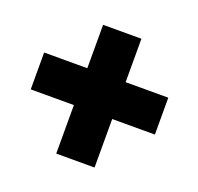

<svg xmlns="http://www.w3.org/2000/svg" viewBox="-99 -696 766 744"><g transform="rotate(20 283.5 -323.5)"><path d="M27 -258H205V-58H363V-258H539V-410H363V-589H205V-410H27Z"/></g></svg>

Font: Asimov Pro
Style: Ult
Weight: 900
Designer: Google
Version: Version 2.000980; 2014